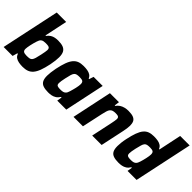

<svg xmlns="http://www.w3.org/2000/svg" viewBox="62 -1520 2304 2304"><g transform="rotate(45 1214.0 -367.5)"><path d="M342 8Q309 8 278.5 2.5Q248 -3 225.5 -18Q203 -33 193 -63H184L166 0H14L172 -743H332L271 -453H279Q299 -480 322 -494Q345 -508 370.5 -513Q396 -518 422 -518Q475 -518 508 -505.5Q541 -493 557 -464Q573 -435 573 -383Q573 -358 569 -324.5Q565 -291 557 -250Q541 -173 522 -123Q503 -73 478 -44.5Q453 -16 420 -4Q387 8 342 8ZM284 -120Q313 -120 331 -123.5Q349 -127 360 -140.5Q371 -154 379 -181Q387 -208 397 -255Q403 -287 407.5 -309Q412 -331 412 -345Q412 -365 404.5 -374.5Q397 -384 381.5 -387Q366 -390 340 -390Q319 -390 304 -387Q289 -384 278.5 -376.5Q268 -369 260 -355Q255 -345 248.5 -326Q242 -307 236 -284Q230 -261 225 -238Q220 -215 217.5 -196.5Q215 -178 215 -169Q215 -141 231 -130.5Q247 -120 284 -120Z M777 8Q725 8 691.5 -3.5Q658 -15 642 -44Q626 -73 626 -125Q626 -150 630 -183.5Q634 -217 642 -258Q658 -334 676.5 -384.5Q695 -435 720 -464.5Q745 -494 777.5 -506Q810 -518 855 -518Q890 -518 919.5 -513Q949 -508 971 -494Q993 -480 1004 -453H1012L1031 -510H1185L1077 0H924L934 -63H925Q906 -33 881.5 -17.5Q857 -2 830.5 3Q804 8 777 8ZM859 -120Q883 -120 898.5 -124Q914 -128 924.5 -137Q935 -146 942 -160Q947 -171 952.5 -188.5Q958 -206 963.5 -226.5Q969 -247 974 -268Q979 -289 981.5 -308Q984 -327 984 -339Q984 -368 969 -379Q954 -390 915 -390Q887 -390 869.5 -386Q852 -382 840.5 -369Q829 -356 821 -329Q813 -302 803 -255Q796 -223 792.5 -200.5Q789 -178 789 -163Q789 -144 795.5 -135Q802 -126 818 -123Q834 -120 859 -120Z M1200 0 1308 -510H1461L1452 -447H1461Q1479 -473 1502.5 -488Q1526 -503 1555 -510.5Q1584 -518 1615 -518Q1670 -518 1700.5 -505.5Q1731 -493 1743 -468Q1755 -443 1755 -404Q1755 -385 1751 -355.5Q1747 -326 1740 -295L1677 0H1517L1574 -268Q1579 -294 1583 -315.5Q1587 -337 1587 -349Q1587 -366 1580.5 -374.5Q1574 -383 1561 -386Q1548 -389 1526 -389Q1497 -389 1479 -382.5Q1461 -376 1450 -361.5Q1439 -347 1432 -323Q1425 -299 1417 -264L1360 0Z M1970 8Q1918 8 1884.5 -3.5Q1851 -15 1835.5 -44Q1820 -73 1820 -125Q1820 -150 1823.5 -183.5Q1827 -217 1836 -258Q1852 -334 1870.5 -384.5Q1889 -435 1913.5 -464.5Q1938 -494 1971 -506Q2004 -518 2048 -518Q2084 -518 2113.5 -513Q2143 -508 2165 -494Q2187 -480 2198 -453H2206L2267 -743H2428L2270 0H2117L2127 -63H2118Q2100 -33 2075.5 -17.5Q2051 -2 2024 3Q1997 8 1970 8ZM2053 -120Q2076 -120 2091.5 -124Q2107 -128 2117.5 -137Q2128 -146 2135 -160Q2140 -171 2146 -188.5Q2152 -206 2157 -226.5Q2162 -247 2167 -268Q2172 -289 2174.5 -308Q2177 -327 2177 -339Q2177 -368 2162.5 -379Q2148 -390 2109 -390Q2080 -390 2062.5 -386Q2045 -382 2034 -369Q2023 -356 2015 -329Q2007 -302 1996 -255Q1989 -223 1985.5 -200.5Q1982 -178 1982 -163Q1982 -144 1989 -135Q1996 -126 2012 -123Q2028 -120 2053 -120Z"/></g></svg>

Font: Saira Thin
Style: Bold Italic
Weight: 700
Italic angle: -12°
Version: Version 1.101